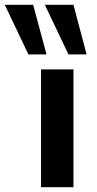

<svg xmlns="http://www.w3.org/2000/svg" viewBox="-91 -785 408 805"><path d="M81 0V-494H217V0ZM196 -557 97 -765H217L272 -557ZM28 -557 -71 -765H48L104 -557Z"/></svg>

Font: Nunito Sans 10pt SemiExpanded
Style: Bold
Weight: 700
Width: 6
Designer: Vernon Adams
Foundry: Vernon Adams
Version: Version 3.101;gftools[0.9.27]